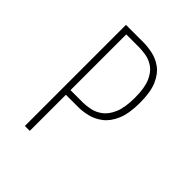

<svg xmlns="http://www.w3.org/2000/svg" viewBox="-195 -820 940 940"><g transform="rotate(45 275.0 -350.0)"><path d="M132.5 0V-700H253Q282 -700 316.2 -693Q350.5 -686 381.2 -664Q412 -642 431.5 -597.8Q451 -553.5 451 -479Q451 -404.5 431.5 -359Q412 -313.5 381.2 -290Q350.5 -266.5 316.2 -258.2Q282 -250 253 -250H166.5V0ZM166.5 -282H253Q275 -282 302.8 -287.8Q330.5 -293.5 356.2 -312.5Q382 -331.5 399 -371.2Q416 -411 416 -479Q416 -547 399 -585.5Q382 -624 356.2 -641.5Q330.5 -659 302.8 -663.5Q275 -668 253 -668H166.5Z"/></g></svg>

Font: Trispace SemiCondensed Thin
Style: Regular
Weight: 100
Width: 4
Designer: Tyler Finck
Foundry: Etcetera Type Company
Version: Version 1.210; ttfautohint (v1.8.3)